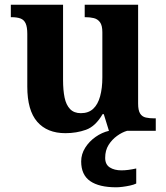

<svg xmlns="http://www.w3.org/2000/svg" viewBox="-20 -556 707 816"><path d="M258 10Q180.4 10 138.2 -38.5Q96 -87 96 -188V-412Q96 -441 89 -456.5Q82 -472 67 -477.5Q52 -483 28 -483H26V-536H248V-216Q248 -172.6 254.5 -141.3Q261 -110 277.8 -92.5Q294.6 -75 323.8 -75Q356 -75 376 -93.5Q396 -112 405.5 -146.7Q415 -181.4 415 -227V-419Q415 -447.9 405 -461.5Q395 -475 378.8 -479Q362.7 -483 342.6 -483H340V-536H567V-115.6Q567 -87 575.5 -73.5Q584 -60 599.7 -56.5Q615.4 -53 634 -53H642V0H443L421 -71H416.1Q386 -19 345.5 -4.5Q305 10 258 10ZM474 240Q401 240 363 213.5Q325 187 325 130Q325 99 342 72Q359 45 386 26Q413 7 443 0H520Q499 6 477.5 21.5Q456 37 441.5 60Q427 83 427 115Q427 143 446.5 155.5Q466 168 496 168Q510 168 525.5 166Q541 164 559 160V224Q549 229 533 232.5Q517 236 501 238Q485 240 474 240Z"/></svg>

Font: Noto Serif Tamil
Style: Regular
Weight: 400
Designer: Indian Type Foundry, Tom Grace, and the Monotype Design Team
Foundry: Monotype Imaging Inc.
Version: Version 2.003